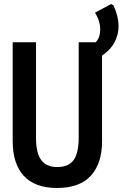

<svg xmlns="http://www.w3.org/2000/svg" viewBox="-20 -924 609 954"><path d="M263 10Q154 10 98.5 -50Q43 -110 43 -224V-714H159V-239Q159 -163 185 -128.5Q211 -94 264 -94Q321 -94 346 -129Q371 -164 371 -240V-714H487V-221Q487 -112 431.5 -51Q376 10 263 10ZM416 -686Q446 -700 462 -721.5Q478 -743 478 -778Q478 -796 472.5 -816Q467 -836 452 -861L532 -904L544 -897Q569 -843 569 -794Q569 -747 543.5 -704.5Q518 -662 446 -622Z"/></svg>

Font: Noto Sans Mono Condensed SemiBold
Style: Regular
Weight: 600
Width: 3
Designer: Monotype Design Team
Foundry: Monotype Imaging Inc.
Version: Version 2.014